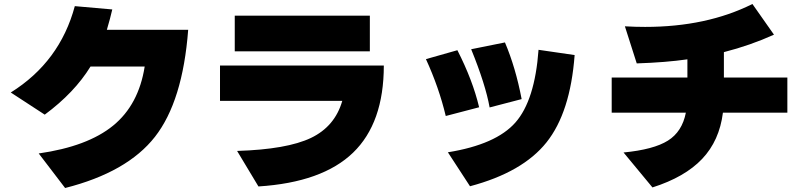

<svg xmlns="http://www.w3.org/2000/svg" viewBox="-20 -859 4040 966"><path d="M34.2 -393.6Q281.2 -547.9 356.4 -828.1L544.9 -811.5Q535.2 -768.6 517.6 -709H926.8Q899.4 -349.6 759.8 -170.9Q620.1 7.8 307.6 86.9L174.8 -86.9Q420.9 -122.1 549.3 -227.1Q677.7 -332 708 -524.4H435.5Q354.5 -392.6 205.1 -282.2Z M1086.9 -351.6V-529.3H1911.1Q1911.1 -240.2 1756.3 -90.8Q1601.6 58.6 1280.3 79.1L1172.9 -99.6Q1423.8 -107.4 1544.4 -165Q1665 -222.7 1702.1 -351.6ZM1161.1 -600.6V-780.3H1840.8V-600.6Z M2123 -561.5 2281.2 -606.4Q2358.4 -455.1 2390.6 -319.3L2222.7 -275.4Q2188.5 -418.9 2123 -561.5ZM2233.4 -92.8Q2475.6 -131.8 2573.2 -242.7Q2670.9 -353.5 2689.5 -608.4L2871.1 -582Q2849.6 -293 2729.5 -142.6Q2609.4 7.8 2344.7 78.1ZM2350.6 -611.3 2520.5 -645.5Q2574.2 -519.5 2604.5 -360.4L2443.4 -318.4Q2422.9 -433.6 2350.6 -611.3Z M3057.6 -292V-468.8H3438.5V-560.5Q3331.1 -544.9 3183.6 -540L3124 -726.6Q3176.8 -723.6 3225.6 -723.6Q3535.2 -723.6 3765.6 -838.9L3874 -684.6Q3755.9 -630.9 3622.1 -596.7V-468.8H3941.4V-292H3617.2Q3599.6 -151.4 3512.7 -59.6Q3425.8 32.2 3262.7 84L3117.2 -91.8Q3268.6 -106.4 3340.3 -151.4Q3412.1 -196.3 3430.7 -292Z"/></svg>

Font: GenEi M Gothic v2 Black
Style: Regular
Weight: 900
Version: Version 2.0